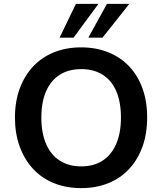

<svg xmlns="http://www.w3.org/2000/svg" viewBox="-20 -959 835 989"><path d="M398 10Q321 10 258 -15.5Q195 -41 150.5 -89Q106 -137 81.5 -204Q57 -271 57 -353Q57 -436 81.5 -502.5Q106 -569 150.5 -616.5Q195 -664 258 -689.5Q321 -715 398 -715Q475 -715 538 -689.5Q601 -664 645.5 -617Q690 -570 714 -503.5Q738 -437 738 -354Q738 -271 714 -204Q690 -137 645.5 -89Q601 -41 538 -15.5Q475 10 398 10ZM398 -102Q463 -102 508.5 -131.5Q554 -161 578.5 -217.5Q603 -274 603 -353Q603 -433 579 -489Q555 -545 509 -574Q463 -603 398 -603Q334 -603 288 -574Q242 -545 217.5 -489Q193 -433 193 -353Q193 -274 217.5 -217.5Q242 -161 288 -131.5Q334 -102 398 -102ZM287 -765 371 -939H487L359 -765ZM435 -765 531 -939H646L508 -765Z"/></svg>

Font: Nunito Sans 11pt
Style: Bold
Weight: 700
Version: Version 3.101;gftools[0.9.27]